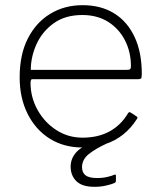

<svg xmlns="http://www.w3.org/2000/svg" viewBox="-20 -560 617 742"><path d="M98 -240Q98 -184 125 -135.5Q152 -87 197.5 -57.5Q243 -28 299 -28Q359 -28 403 -52Q447 -76 474 -121Q477 -126 479.5 -126.5Q482 -127 485 -125L508 -110Q514 -106 509 -100Q486 -64 455 -39.5Q424 -15 385 -2.5Q346 10 299 10Q227 10 172.5 -24Q118 -58 87 -119.5Q56 -181 56 -261Q56 -349 87.5 -411Q119 -473 174 -506.5Q229 -540 299 -540Q370 -540 421 -508.5Q472 -477 500 -417.5Q528 -358 528 -274Q528 -268 527 -261Q526 -254 515 -254H104Q101 -254 99.5 -249.5Q98 -245 98 -240ZM469 -290Q480 -290 483 -293Q486 -296 486 -304Q486 -359 463 -404Q440 -449 398 -475.5Q356 -502 298 -502Q232 -502 187.5 -470Q143 -438 121 -389Q99 -340 99 -290ZM253 84Q253 51 277 26Q301 1 364 -17L398 -8Q348 15 322.5 36Q297 57 297 86Q297 107 310.5 117.5Q324 128 355 128Q378 128 396 123.5Q414 119 420 116Q428 112 428 119V139Q428 144 423 147Q412 152 390.5 157Q369 162 345 162Q297 162 275 140Q253 118 253 84Z"/></svg>

Font: Libre Franklin Thin Thin
Style: Regular
Weight: 250
Version: Version 3.000